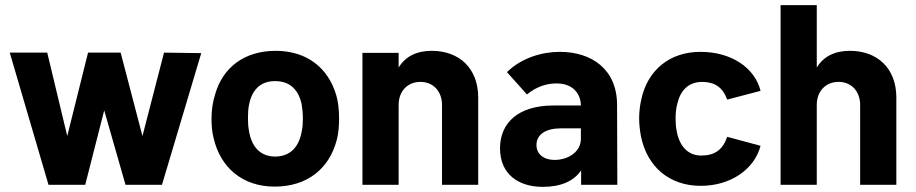

<svg xmlns="http://www.w3.org/2000/svg" viewBox="-20 -720 3569 748"><path d="M169 0H312L386 -290L469 0H611L764 -513L619 -515L535 -190L450 -515H323L242 -190L164 -515H18Z M1050 7C1177 7 1263 -63 1292 -175C1299 -201 1301 -230 1301 -259C1301 -293 1297 -326 1290 -349C1259 -455 1176 -522 1054 -522C933 -522 848 -458 818 -352C809 -324 804 -292 804 -258C804 -232 806 -205 812 -183C838 -68 924 7 1050 7ZM1053 -110C994 -110 960 -148 950 -210C947 -225 946 -241 946 -259C946 -278 947 -297 950 -311C961 -369 994 -404 1051 -404C1109 -404 1142 -372 1155 -315C1157 -302 1160 -280 1160 -259C1160 -243 1159 -226 1156 -211C1146 -150 1113 -111 1053 -110Z M1662 -522C1604 -522 1560 -501 1533 -457V-514H1392V0H1533V-311C1533 -365 1568 -401 1618 -401C1668 -401 1702 -364 1702 -311V0H1843V-340C1843 -454 1769 -522 1662 -522Z M2385 0 2384 -311C2384 -451 2284 -518 2161 -518C2090 -518 2011 -494 1955 -439L2033 -352C2069 -382 2109 -395 2148 -395C2219 -395 2243 -347 2243 -309H2136C2001 -309 1928 -243 1928 -142C1928 -39 2003 8 2094 8C2165 8 2215 -14 2244 -56V0ZM2243 -179C2243 -130 2196 -97 2140 -97C2099 -97 2070 -119 2070 -155C2070 -197 2107 -220 2166 -220H2243Z M2710 4C2826 4 2919 -60 2943 -152L2813 -187C2796 -137 2765 -114 2712 -114C2658 -114 2626 -153 2616 -211C2613 -226 2612 -243 2612 -260C2612 -279 2614 -300 2619 -317C2631 -368 2662 -401 2717 -401C2766 -400 2796 -379 2813 -332L2943 -366C2920 -458 2827 -518 2709 -518C2588 -518 2502 -446 2478 -331C2473 -309 2470 -284 2470 -259C2470 -235 2473 -211 2477 -189C2501 -71 2587 4 2710 4Z M3291 -522C3233 -522 3189 -501 3162 -457V-700H3021V0H3162V-311C3162 -365 3197 -401 3247 -401C3297 -401 3331 -364 3331 -311V0H3472V-340C3472 -454 3398 -522 3291 -522Z"/></svg>

Font: Arthouse Owned
Style: Bold
Weight: 700
Designer: Jeremy Tribby
Foundry: Tribby Type
Version: Version 1.000;PS 001.000;hotconv 1.0.88;makeotf.lib2.5.64775